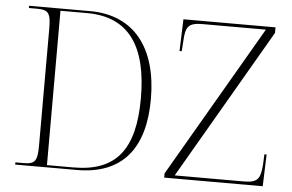

<svg xmlns="http://www.w3.org/2000/svg" viewBox="-50 -787 1307 860"><g transform="rotate(5 603.0 -357.0)"><path d="M47 0H324C531 0 627 -126 627 -345C627 -572 522 -714 321 -714H47V-704H84C135 -704 146 -690 146 -620V-95C146 -24 135 -10 84 -10H47ZM717 0H1160L1165 -143H1155L1153 -97C1148 -32 1136 -14 1073 -14H763L1155 -689V-714H741L736 -571H746L749 -616C752 -682 764 -700 829 -700H1113L717 -19ZM308 -10H189V-704H309C500 -704 582 -574 582 -345C582 -116 501 -10 308 -10Z"/></g></svg>

Font: Noto Serif Display ExtraLight
Style: Regular
Weight: 200
Designer: Monotype Design Team
Foundry: Monotype Imaging Inc.
Version: Version 2.009